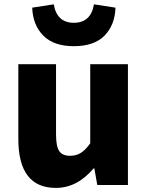

<svg xmlns="http://www.w3.org/2000/svg" viewBox="-20 -872 693 905"><path d="M243.2 13.7Q66.4 13.7 66.4 -216.8V-569.3H244.1V-239.3Q244.1 -181.6 259.3 -159.7Q274.4 -137.7 309.6 -137.7Q338.9 -137.7 360.4 -150.9Q381.8 -164.1 405.3 -196.3V-569.3H583V0H438.5L424.8 -78.1H420.9Q343.8 13.7 243.2 13.7ZM328.1 -654.3Q233.4 -654.3 184.1 -704.1Q134.8 -753.9 131.8 -835.9L233.4 -851.6Q248 -764.6 328.1 -764.6Q408.2 -764.6 422.9 -851.6L524.4 -835.9Q521.5 -753.9 472.7 -704.1Q423.8 -654.3 328.1 -654.3Z"/></svg>

Font: Gen Shin Gothic Heavy
Style: Bold
Weight: 900
Designer: [Source Han Sans]
Ryoko NISHIZUKA  (kana & ideographs); Paul D. Hunt (Latin, Greek & Cyrillic); Wenlong ZHANG  (bopomofo
Version: Version 1.002.20150607